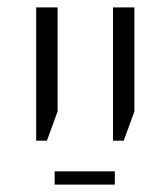

<svg xmlns="http://www.w3.org/2000/svg" viewBox="-20 -608 456 520"><path d="M286 -227V-588H344V-306L315 -227ZM78 -227V-588H136V-306L107 -227ZM128 -108V-144H291V-108Z"/></svg>

Font: Noto Sans Hebrew Light
Style: Regular
Weight: 300
Designer: Monotype Design Team
Foundry: Monotype Imaging Inc.
Version: Version 2.003